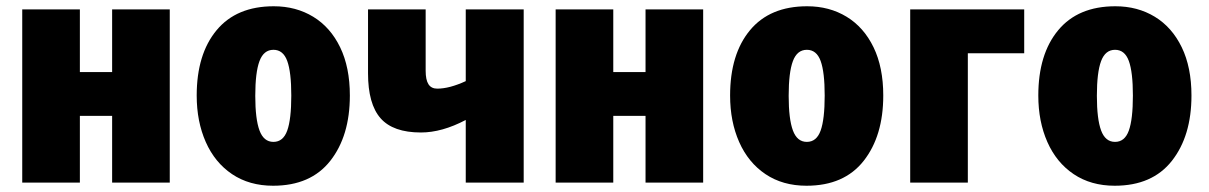

<svg xmlns="http://www.w3.org/2000/svg" viewBox="-20 -583 3859 613"><path d="M235 -353H338V-553H522V0H338V-213H235V0H51V-553H235Z M852 10Q776 10 721 -27Q666 -64 637 -129.5Q608 -195 608 -278Q608 -410 671.5 -486.5Q735 -563 854 -563Q925 -563 980 -529.5Q1035 -496 1066 -432Q1097 -368 1097 -278Q1097 -149 1034.5 -69.5Q972 10 852 10ZM853 -130Q884 -130 897 -166Q910 -202 910 -278Q910 -353 897 -388.5Q884 -424 853 -424Q822 -424 808.5 -388Q795 -352 795 -277Q795 -203 808.5 -166.5Q822 -130 853 -130Z M1339 -357Q1339 -328 1348 -314Q1357 -300 1376 -300Q1415 -300 1467 -324V-553H1652V0H1467V-200Q1391 -160 1324 -160Q1235 -160 1195 -205.5Q1155 -251 1155 -349V-553H1339Z M1938 -353H2041V-553H2225V0H2041V-213H1938V0H1754V-553H1938Z M2555 10Q2479 10 2424 -27Q2369 -64 2340 -129.5Q2311 -195 2311 -278Q2311 -410 2374.5 -486.5Q2438 -563 2557 -563Q2628 -563 2683 -529.5Q2738 -496 2769 -432Q2800 -368 2800 -278Q2800 -149 2737.5 -69.5Q2675 10 2555 10ZM2556 -130Q2587 -130 2600 -166Q2613 -202 2613 -278Q2613 -353 2600 -388.5Q2587 -424 2556 -424Q2525 -424 2511.5 -388Q2498 -352 2498 -277Q2498 -203 2511.5 -166.5Q2525 -130 2556 -130Z M3250 -413H3070V0H2886V-553H3250Z M3539 10Q3463 10 3408 -27Q3353 -64 3324 -129.5Q3295 -195 3295 -278Q3295 -410 3358.5 -486.5Q3422 -563 3541 -563Q3612 -563 3667 -529.5Q3722 -496 3753 -432Q3784 -368 3784 -278Q3784 -149 3721.5 -69.5Q3659 10 3539 10ZM3540 -130Q3571 -130 3584 -166Q3597 -202 3597 -278Q3597 -353 3584 -388.5Q3571 -424 3540 -424Q3509 -424 3495.5 -388Q3482 -352 3482 -277Q3482 -203 3495.5 -166.5Q3509 -130 3540 -130Z"/></svg>

Font: Noto Sans Display Black Narrow
Style: Regular
Weight: 900
Width: 4
Designer: Monotype Design team
Foundry: Monotype Imaging Inc.
Version: Version 1.000